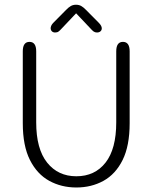

<svg xmlns="http://www.w3.org/2000/svg" viewBox="-20 -800 659 830"><path d="M310 10.5Q245.5 10.5 193 -18.2Q140.5 -47 109.5 -108.2Q78.5 -169.5 78.5 -267.5V-578Q78.5 -619 107.5 -619Q136.5 -619 136.5 -578V-271Q136.5 -156 183.8 -97Q231 -38 310 -38Q390 -38 436.2 -97Q482.5 -156 482.5 -271V-578Q482.5 -619 511.5 -619Q540.5 -619 540.5 -578V-267.5Q540.5 -169.5 510 -108.2Q479.5 -47 427.2 -18.2Q375 10.5 310 10.5ZM408 -700.5Q420 -688 420 -677.5Q420 -669.5 414.2 -664.5Q408.5 -659.5 399 -659.5Q390.5 -659.5 384.5 -664Q378.5 -668.5 370.5 -677.5L309 -742.5L247 -677Q239 -668 233.2 -663.8Q227.5 -659.5 218.5 -659.5Q209.5 -659.5 204.2 -664.8Q199 -670 199 -678.5Q199 -683 201.5 -688.8Q204 -694.5 209.5 -700.5L265.5 -757Q276.5 -768.5 286.2 -774Q296 -779.5 308.5 -779.5Q321.5 -779.5 331.2 -774Q341 -768.5 352 -757Z"/></svg>

Font: Sono ExtraLight Monospace Light
Style: Regular
Weight: 300
Version: Version 2.112